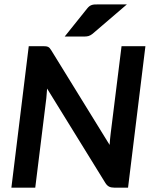

<svg xmlns="http://www.w3.org/2000/svg" viewBox="-20 -860 696 880"><path d="M177.2 -648.4Q185.1 -648.4 190.7 -647.7Q196.3 -647 200.4 -645Q204.6 -643.1 208 -639.2Q211.4 -635.3 215.3 -628.9L482.4 -195.8Q483.4 -210.4 484.6 -223.9Q485.8 -237.3 487.3 -248.5L537.1 -648.4H646.5L566.9 0H502.9Q488.8 0 479.5 -4.9Q470.2 -9.8 462.9 -21.5L195.8 -454.1Q194.8 -441.9 194.1 -431.2Q193.4 -420.4 192.4 -410.6L141.6 0H32.2L111.8 -648.4ZM561.5 -839.8 404.3 -705.1Q393.6 -696.8 385 -694.6Q376.5 -692.4 363.3 -692.4H276.4L378.9 -820.3Q384.3 -827.1 389.4 -831.1Q394.5 -835 400.1 -836.9Q405.8 -838.9 412.6 -839.4Q419.4 -839.8 428.7 -839.8Z"/></svg>

Font: Carlito
Style: Bold Italic
Weight: 700
Italic angle: -7°
Designer: Lukasz Dziedzic
Foundry: tyPoland Lukasz Dziedzic
Version: Version 1.104